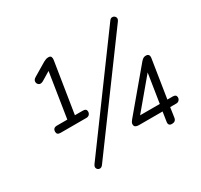

<svg xmlns="http://www.w3.org/2000/svg" viewBox="-154 -923 1192 1140"><g transform="rotate(-30 442.5 -353.0)"><path d="M128 -282Q103 -282 103 -303Q103 -330 131 -330H202L250 -636L190 -600Q172 -590 160.5 -597.5Q149 -605 149 -619.5Q149 -634 167 -644L256 -697Q264 -701 271.5 -704Q279 -707 289 -707Q304 -707 307.5 -697.5Q311 -688 309 -677L254 -330H308Q333 -330 333 -310Q333 -298 325.5 -290Q318 -282 305 -282ZM247 4Q236 20 223 18.5Q210 17 204.5 5.5Q199 -6 210 -21L716 -710Q726 -725 739 -723.5Q752 -722 758 -710.5Q764 -699 753 -684ZM728 3Q702 3 706 -24L716 -89H553Q540 -89 531.5 -94Q523 -99 523 -112Q523 -119 526.5 -125.5Q530 -132 536 -139L761 -407Q768 -415 775.5 -420.5Q783 -426 795 -426Q821 -426 817 -397L776 -136H813Q837 -136 837 -116Q837 -105 829.5 -97Q822 -89 810 -89H768L758 -21Q754 3 728 3ZM724 -136 755 -334 589 -136Z"/></g></svg>

Font: Nunito Light
Style: Italic
Weight: 300
Italic angle: -9°
Designer: Vernon Adams
Foundry: Vernon Adams
Version: Version 3.601; ttfautohint (v1.8.2.53-6de2)